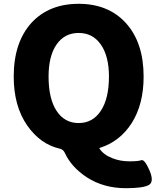

<svg xmlns="http://www.w3.org/2000/svg" viewBox="-20 -778 826 1008"><path d="M641 210Q524 210 436 153Q354 99 320 24Q312 6 292 2Q192 -21 123 -119Q52 -221 52 -376Q52 -556 146 -659Q238 -758 393 -758Q548 -758 640 -658Q734 -555 734 -376Q734 -230 671 -131Q609 -35 505 -2Q500 -1 503 3Q524 35 571 53Q611 69 661 69Q705 69 722 63Q739 57 765 117Q791 178 760 194Q729 210 641 210ZM552 -376Q552 -483 509.5 -544Q467 -605 393 -605Q319 -605 277 -544.5Q235 -484 235 -376Q235 -260 277 -196Q319 -132 393 -132Q467 -132 509.5 -196.5Q552 -261 552 -376Z"/></svg>

Font: Resource Han Rounded JP Heavy
Style: Regular
Weight: 900
Designer: Cyano Hao (round all glyphs); Ryoko NISHIZUKA 西塚涼子 (kana, bopomofo & ideographs); Paul D. Hunt (Latin, Greek & Cyrillic)
Foundry: Cyano Hao
Version: 0.990